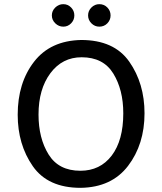

<svg xmlns="http://www.w3.org/2000/svg" viewBox="-20 -888 778 922"><path d="M284 -868Q306 -868 321.5 -852Q337 -836 337 -814Q337 -792 321.5 -776Q306 -760 284 -760Q262 -760 245.5 -776Q229 -792 229 -814Q229 -836 245.5 -852Q262 -868 284 -868ZM457 -868Q480 -868 495.5 -852Q511 -836 511 -814Q511 -792 495.5 -776Q480 -760 457 -760Q435 -760 419 -776Q403 -792 403 -814Q403 -836 419 -852Q435 -868 457 -868ZM65 -337Q65 -490 143.5 -591.5Q222 -693 370 -696Q528 -696 601 -591.5Q674 -487 674 -344Q674 -195 595 -91.5Q516 12 367 14Q210 14 137.5 -90Q65 -194 65 -337ZM165 -338Q165 -224 213.5 -146Q262 -68 366 -68Q461 -68 516.5 -141Q572 -214 572 -344Q572 -457 524 -535Q476 -613 372 -613Q279 -613 222 -536.5Q165 -460 165 -338Z"/></svg>

Font: Palanquin Medium
Style: Regular
Weight: 500
Designer: Pria Ravichandran
Version: Version 1.0.4